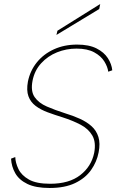

<svg xmlns="http://www.w3.org/2000/svg" viewBox="-20 -929 584 956"><path d="M56 -147Q57 -118 72 -87Q87 -56 124 -35Q161 -14 230 -14Q324 -14 379.5 -57Q435 -100 449 -168Q459 -221 439.5 -254.5Q420 -288 380.5 -308.5Q341 -329 291 -345Q252 -357 217 -370Q182 -383 157 -402Q132 -421 121.5 -450Q111 -479 119 -523Q130 -577 163.5 -618.5Q197 -660 248.5 -683.5Q300 -707 364 -707Q423 -707 460.5 -688Q498 -669 517 -639.5Q536 -610 539 -579L519 -572Q516 -596 499.5 -623Q483 -650 449 -668.5Q415 -687 361 -687Q310 -687 264 -668.5Q218 -650 185 -614Q152 -578 142 -527Q132 -475 152.5 -445.5Q173 -416 213.5 -398.5Q254 -381 304 -365Q344 -353 378 -337.5Q412 -322 436 -300.5Q460 -279 470 -247Q480 -215 471 -170Q462 -123 433.5 -82.5Q405 -42 354 -17.5Q303 7 227 7Q158 7 116.5 -13Q75 -33 56 -66.5Q37 -100 35 -139ZM479 -909 474 -884 261 -755 266 -776Z"/></svg>

Font: Albert Sans Thin
Style: Italic
Weight: 250
Italic angle: -11.25°
Designer: Andreas Rasmussen
Foundry: a.Foundry
Version: Version 1.025